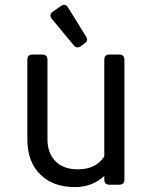

<svg xmlns="http://www.w3.org/2000/svg" viewBox="-20 -762 626 792"><path d="M245.1 -742.2Q253.9 -742.2 259.8 -732.4L335.4 -610.4Q339.4 -604 339.4 -598.6Q339.4 -590.8 329.6 -583.5L312.5 -570.8Q306.6 -566.4 299.3 -566.4Q291.5 -566.4 284.2 -575.2L193.8 -684.1Q188 -690.9 188 -698.2Q188 -707 197.8 -713.9L232.9 -738.3Q238.8 -742.2 245.1 -742.2ZM471.2 0H432.1Q410.2 0 410.2 -21.5V-36.1Q360.4 9.8 289.1 9.8Q199.7 9.8 147 -41.5Q92.8 -94.2 92.8 -187V-515.6Q92.8 -537.1 114.7 -537.1H153.8Q175.8 -537.1 175.8 -515.6V-187Q175.8 -131.3 208 -97.7Q240.7 -63.5 301.3 -63.5Q376 -63.5 410.2 -116.7V-515.6Q410.2 -537.1 432.1 -537.1H471.2Q493.2 -537.1 493.2 -515.6V-21.5Q493.2 0 471.2 0Z"/></svg>

Font: Simply Mono
Style: Book
Weight: 400
Designer: Wojciech Kalinowski "wmk69" (wmk69@o2.pl)
Foundry: Wojciech Kalinowski "wmk69" (wmk69@o2.pl)
Version: Version 1.0.0